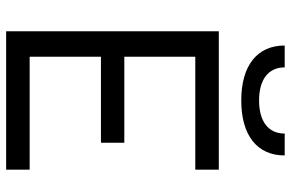

<svg xmlns="http://www.w3.org/2000/svg" viewBox="-181 -767 948 626"><g transform="rotate(90 293.0 -454.0)"><path d="M82 0H533.2V-76.7H165V-309.1H445.3V-385.3H165V-616.7H533.2V-693.4H82ZM307.6 -766.6C421.4 -766.6 486.8 -818.4 486.8 -908.2H415.5C415.5 -855 376 -824.7 307.6 -824.7C239.3 -824.7 199.7 -855 199.7 -908.2H128.4C128.4 -818.4 193.8 -766.6 307.6 -766.6Z"/></g></svg>

Font: Cascadia Mono PL SemiLight
Style: Regular
Weight: 350
Monospace: yes
Designer: Aaron Bell
Foundry: Saja Typeworks
Version: Version 2404.023